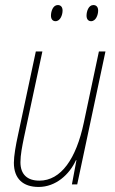

<svg xmlns="http://www.w3.org/2000/svg" viewBox="-20 -731 457 761"><path d="M341 -647C360 -647 369 -672 369 -689C369 -703 362 -711 350 -711C331 -711 323 -686 323 -669C323 -655 330 -647 341 -647ZM200 -647C219 -647 228 -672 228 -689C228 -703 221 -711 209 -711C190 -711 182 -686 182 -669C182 -655 189 -647 200 -647ZM133 10C201 10 255 -39 281 -96H283L265 0H286L398 -527H372L312 -244C282 -102 222 -15 136 -15C89 -15 61 -39 61 -88C61 -117 68 -152 75 -186L148 -527H122L51 -194C43 -158 35 -113 35 -86C35 -22 72 10 133 10Z"/></svg>

Font: Noto Sans Condensed Thin
Style: Italic
Weight: 100
Width: 3
Italic angle: -12°
Designer: Monotype Design Team
Foundry: Monotype Imaging Inc.
Version: Version 2.013